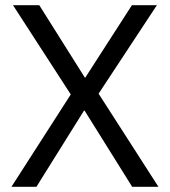

<svg xmlns="http://www.w3.org/2000/svg" viewBox="-20 -718 653 738"><path d="M589 0H488L305 -293H303L120 0H24L252 -355L30 -698H131L306 -420H308L487 -698H583L359 -358Z"/></svg>

Font: IBM Plex Thai
Style: Regular
Weight: 400
Designer: Mike Abbink, Paul van der Laan, Pieter van Rosmalen, Ben Mitchell, Mark Frömberg
Foundry: Bold Monday
Version: Version 1.0